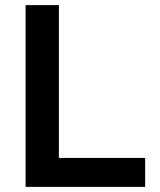

<svg xmlns="http://www.w3.org/2000/svg" viewBox="-20 -730 626 750"><path d="M80 0V-710H210V-113H547V0Z"/></svg>

Font: Txt Sans SemiBold
Style: Regular
Weight: 600
Designer: Open Source
Foundry: XRLN
Version: Version 1.0